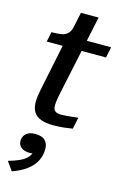

<svg xmlns="http://www.w3.org/2000/svg" viewBox="-150 -754 732 1154"><g transform="rotate(15 216.0 -177.0)"><path d="M215 5Q170 5 139.5 -6.5Q109 -18 94 -42Q79 -66 79 -104Q79 -120 81.5 -139.5Q84 -159 88.5 -180.5Q93 -202 97 -222L159 -522L217 -538H432L418 -471H49L62 -533H72Q103 -533 125.5 -537.5Q148 -542 162.5 -556Q177 -570 183 -597L203 -691H313L208 -196Q205 -181 202 -165.5Q199 -150 197.5 -137Q196 -124 196 -114Q196 -88 208.5 -78.5Q221 -69 246 -69Q260 -69 280 -70.5Q300 -72 319.5 -74.5Q339 -77 351 -78L336 -6Q314 -2 283 1.5Q252 5 215 5ZM48 337 9 282Q48 271 76 258.5Q104 246 121.5 228.5Q139 211 145 187Q147 182 150.5 181Q154 180 157.5 181.5Q161 183 162 189Q157 194 147 198Q137 202 125 202Q90 202 70.5 187Q51 172 51 146Q51 119 70 101Q89 83 127 83Q169 83 188.5 102.5Q208 122 208 155Q208 195 191 229Q174 263 138.5 290Q103 317 48 337Z"/></g></svg>

Font: Roboto Serif Medium
Style: Italic
Weight: 500
Italic angle: -10°
Designer: Greg Gazdowicz
Foundry: Commercial Type
Version: Version 1.008